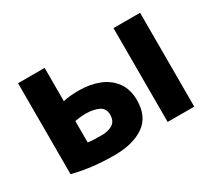

<svg xmlns="http://www.w3.org/2000/svg" viewBox="-106 -723 1037 932"><g transform="rotate(-30 412.0 -257.5)"><path d="M303 11Q237 11 182 4.5Q127 -2 70 -16V-526H219V-339Q233 -343 255.5 -345.5Q278 -348 307 -348Q369 -348 419 -328.5Q469 -309 499 -268.5Q529 -228 529 -166Q529 -74 467 -31.5Q405 11 303 11ZM605 0V-526H754V0ZM293 -104Q334 -104 357.5 -119.5Q381 -135 381 -170Q381 -207 351 -220.5Q321 -234 279 -234Q264 -234 246 -232Q228 -230 219 -228V-108Q231 -106 251 -105Q271 -104 293 -104Z"/></g></svg>

Font: Ubuntu Sans ExtraBold
Style: Regular
Weight: 800
Designer: Dalton Maag Ltd
Foundry: Dalton Maag Ltd
Version: Version 1.006; ttfautohint (v1.8.4.7-5d5b)